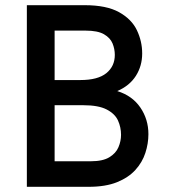

<svg xmlns="http://www.w3.org/2000/svg" viewBox="-20 -720 656 740"><path d="M83.5 0V-700H306.5Q390.5 -700 439 -673Q487.5 -646 507.8 -603.2Q528 -560.5 528 -514Q528 -466 503.8 -427.8Q479.5 -389.5 432 -369Q490 -351 521 -305.5Q552 -260 552 -203Q552 -166.5 540.2 -130.5Q528.5 -94.5 501.8 -65Q475 -35.5 431 -17.8Q387 0 321.5 0ZM190.5 -98.5H330.5Q376 -98.5 401.2 -113.8Q426.5 -129 436.5 -152.5Q446.5 -176 446.5 -200.5Q446.5 -229.5 434.8 -255.5Q423 -281.5 391.2 -298Q359.5 -314.5 300.5 -314.5H190.5ZM190.5 -411.5H290Q357 -411.5 389.8 -438Q422.5 -464.5 422.5 -508.5Q422.5 -531 413.8 -552.5Q405 -574 380.8 -588Q356.5 -602 310 -602H190.5Z"/></svg>

Font: Overpass Mono Light SemiBold
Style: Regular
Weight: 600
Monospace: yes
Version: Version 4.000